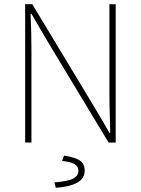

<svg xmlns="http://www.w3.org/2000/svg" viewBox="-20 -680 672 916"><path d="M100 0V-660H134L426 -176Q446 -143 465 -110.5Q484 -78 502 -46H506Q505 -94 503.5 -140Q502 -186 502 -232V-660H532V0H498L206 -484Q187 -517 167.5 -550Q148 -583 130 -614H126Q128 -568 129 -524.5Q130 -481 130 -434V0ZM246 216 240 190Q306 185 330 171.5Q354 158 354 136Q354 112 333 101.5Q312 91 276 88L286 62Q340 71 362 86.5Q384 102 384 134Q384 171 349 191Q314 211 246 216Z"/></svg>

Font: Mada ExtraLight
Style: Regular
Weight: 250
Designer: Khaled Hosny
Version: Version 1.5